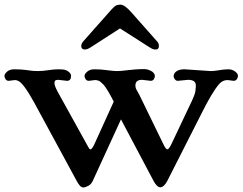

<svg xmlns="http://www.w3.org/2000/svg" viewBox="-22 -807 1066 844"><path d="M0 0ZM1005.4 -451.7 978 -455.1Q956.1 -455.1 940.4 -436.5Q910.6 -401.9 864.3 -309.1L712.9 -10.7Q682.6 43.5 653.3 -11.2L509.8 -282.2L385.3 -10.7Q378.4 3.4 365.5 10.3Q352.5 17.1 343.8 17.1Q330.1 17.1 315.4 -11.2L127.9 -356.9Q81.5 -440.9 58.6 -451.2Q50.8 -455.1 43.5 -455.1L16.1 -451.7Q7.8 -451.7 2.7 -458.5Q-2.4 -465.3 -2.4 -473.6Q-2.4 -481.9 9.3 -492.2Q21 -502.4 40 -502.4Q68.8 -502.4 91.3 -499.5L105 -497.6Q123 -494.6 144.5 -494.6Q166 -494.6 190.4 -498.5Q214.8 -502.4 235.6 -502.4Q256.3 -502.4 265.6 -499.3Q274.9 -496.1 280.3 -491.2Q290.5 -482.4 290.5 -474.1Q290.5 -451.7 272.5 -451.7L234.4 -456.1Q223.6 -456.1 220.5 -452.4Q217.3 -448.7 217.3 -441.4Q217.3 -427.7 239.3 -389.6L362.3 -167.5Q367.7 -157.7 369.9 -154.1Q372.1 -150.4 376 -150.4Q381.8 -150.4 392.1 -171.4L478 -360.4Q447.3 -419.9 433.1 -434.8Q418.9 -449.7 411.1 -452.4Q403.3 -455.1 395.5 -455.1Q395.5 -455.1 368.2 -451.7Q359.9 -451.7 354.7 -458.5Q349.6 -465.3 349.6 -473.6Q349.6 -481.9 361.6 -492.2Q373.5 -502.4 392.3 -502.4Q411.1 -502.4 419.9 -501.5Q428.7 -500.5 439.5 -499.5L452.6 -498Q462.4 -497.1 471.4 -495.8Q480.5 -494.6 491.2 -494.6Q508.8 -494.6 531.2 -497.6L543.9 -499Q612.8 -506.3 627.7 -501.2Q642.6 -496.1 648.4 -491.2Q658.7 -481.9 658.7 -473.6Q658.7 -465.3 654.1 -458.5Q649.4 -451.7 640.6 -451.7L602.5 -456.1Q573.2 -456.1 573.2 -431.2Q573.2 -420.9 578.6 -411.6L590.8 -389.6L697.3 -170.9Q707 -150.4 713.9 -150.4Q719.7 -150.4 730.5 -171.4L808.1 -335.4Q835 -389.2 836.9 -406Q838.9 -422.9 838.9 -431.6Q838.9 -456.1 804.2 -456.1L759.3 -451.7Q752 -451.7 746.6 -458.5Q741.2 -465.3 741.2 -471.2Q741.2 -477.1 743.9 -482.7Q746.6 -488.3 752.4 -492.7Q765.6 -502.4 788.6 -502.4L904.3 -494.6Q916.5 -494.6 932.6 -497.1Q963.4 -502.4 981 -502.4Q998.5 -502.4 1011.2 -492.9Q1023.9 -483.4 1023.9 -474.4Q1023.9 -465.3 1018.8 -458.5Q1013.7 -451.7 1005.4 -451.7ZM378.4 -600.1Q361.8 -589.4 352.1 -589.4Q342.3 -589.4 338.6 -594.2Q335 -599.1 335 -603.5Q335 -614.3 343.8 -625L452.1 -747.1Q481 -781.2 490.2 -783.9Q499.5 -786.6 507.8 -786.6Q526.9 -786.6 560.5 -747.1L668.5 -625Q675.3 -618.2 676.3 -608.9Q678.2 -589.4 662.1 -589.4Q652.3 -587.9 633.8 -600.1L505.4 -682.1Z"/></svg>

Font: Stoke
Style: Regular
Weight: 400
Designer: Nicole Fally
Foundry: Nicole Fally
Version: Version 1.002